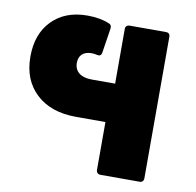

<svg xmlns="http://www.w3.org/2000/svg" viewBox="-70 -662 748 734"><g transform="rotate(10 304.0 -295.5)"><path d="M519 -581Q526 -581 530 -577Q534 -573 534 -566V-16Q534 -9 530 -4.5Q526 0 519 0H366Q359 0 354.5 -4.5Q350 -9 350 -16V-202H236Q138 -202 81 -255Q24 -308 24 -399Q24 -487 75 -539Q126 -591 212 -591Q261 -591 297 -576Q309 -572 307 -557L292 -460Q289 -446 275 -449Q264 -452 253 -452Q229 -452 216 -440Q203 -428 203 -406Q203 -381 220.5 -367Q238 -353 270 -353H361V-566Q361 -573 365.5 -577Q370 -581 377 -581Z"/></g></svg>

Font: LINE Seed Sans TH App ExtraBold
Style: Regular
Weight: 800
Designer: Dalton Maag Ltd | Thai characters by Cadson Demak Co.,Ltd.
Foundry: Dalton Maag Ltd
Version: Version 1.003